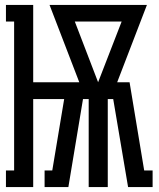

<svg xmlns="http://www.w3.org/2000/svg" viewBox="-20 -755 640 775"><path d="M4 0V-67H37V-668H4V-735H114V-423H300L180 -735H573L453 -423H503L562 -67H596V0H497L437 -355H415V0H338V-355H315L256 0H160V-67H191L239 -355H114V0ZM376 -423 471 -668H282Z"/></svg>

Font: Iosevka HT Medium Extended
Style: Regular
Weight: 500
Width: 7
Monospace: yes
Designer: Belleve Invis
Foundry: Belleve Invis
Version: Version 32.3.0; ttfautohint (v1.8.4)